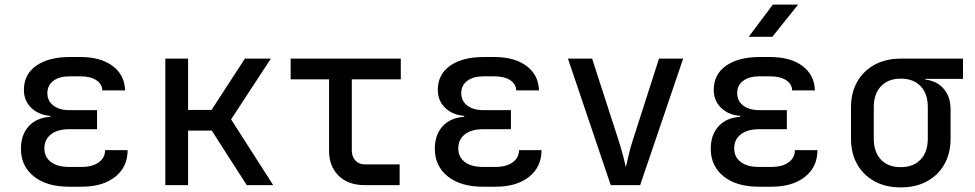

<svg xmlns="http://www.w3.org/2000/svg" viewBox="-20 -805 4240 835"><path d="M335 7H280Q183 7 127 -38Q71 -83 71 -158Q71 -218 104.5 -255.5Q138 -293 199 -297V-301Q148 -305 116 -336Q84 -367 84 -414Q84 -482 138 -519.5Q192 -557 283 -557H330Q418 -557 470 -518Q522 -479 524 -412H425Q424 -440 398.5 -456.5Q373 -473 330 -473H283Q238 -473 212 -453.5Q186 -434 186 -400Q186 -366 212 -346Q238 -326 283 -326H402V-243H280Q230 -243 201.5 -220.5Q173 -198 173 -160Q173 -122 201.5 -100.5Q230 -79 280 -79H335Q382 -79 409.5 -99Q437 -119 437 -152H535Q535 -79 481 -36Q427 7 335 7Z M699 0V-550H798V-327H900L1045 -550H1158L985 -286L1168 0H1053L901 -237H798V0Z M1565 0Q1494 0 1452.5 -41Q1411 -82 1411 -150V-460H1244V-550H1723V-460H1510V-151Q1510 -124 1525.5 -107Q1541 -90 1567 -90H1718V0Z M2135 7H2080Q1983 7 1927 -38Q1871 -83 1871 -158Q1871 -218 1904.5 -255.5Q1938 -293 1999 -297V-301Q1948 -305 1916 -336Q1884 -367 1884 -414Q1884 -482 1938 -519.5Q1992 -557 2083 -557H2130Q2218 -557 2270 -518Q2322 -479 2324 -412H2225Q2224 -440 2198.5 -456.5Q2173 -473 2130 -473H2083Q2038 -473 2012 -453.5Q1986 -434 1986 -400Q1986 -366 2012 -346Q2038 -326 2083 -326H2202V-243H2080Q2030 -243 2001.5 -220.5Q1973 -198 1973 -160Q1973 -122 2001.5 -100.5Q2030 -79 2080 -79H2135Q2182 -79 2209.5 -99Q2237 -119 2237 -152H2335Q2335 -79 2281 -36Q2227 7 2135 7Z M2636 0 2450 -550H2555L2672 -189Q2682 -157 2690 -126.5Q2698 -96 2702 -78Q2706 -96 2713 -126.5Q2720 -157 2730 -189L2846 -550H2951L2764 0Z M3335 7H3280Q3183 7 3127 -38Q3071 -83 3071 -158Q3071 -218 3104.5 -255.5Q3138 -293 3199 -297V-301Q3148 -305 3116 -336Q3084 -367 3084 -414Q3084 -482 3138 -519.5Q3192 -557 3283 -557H3330Q3418 -557 3470 -518Q3522 -479 3524 -412H3425Q3424 -440 3398.5 -456.5Q3373 -473 3330 -473H3283Q3238 -473 3212 -453.5Q3186 -434 3186 -400Q3186 -366 3212 -346Q3238 -326 3283 -326H3402V-243H3280Q3230 -243 3201.5 -220.5Q3173 -198 3173 -160Q3173 -122 3201.5 -100.5Q3230 -79 3280 -79H3335Q3382 -79 3409.5 -99Q3437 -119 3437 -152H3535Q3535 -79 3481 -36Q3427 7 3335 7ZM3236 -645 3341 -785H3451L3339 -645Z M3897 10Q3832 10 3783.5 -16.5Q3735 -43 3708 -90.5Q3681 -138 3681 -202V-339Q3681 -402 3708 -449.5Q3735 -497 3783.5 -523.5Q3832 -550 3897 -550H4168V-462H4004V-459Q4055 -453 4084.5 -418.5Q4114 -384 4114 -330V-202Q4114 -138 4087 -90.5Q4060 -43 4011.5 -16.5Q3963 10 3897 10ZM3897 -78Q3952 -78 3983.5 -111Q4015 -144 4015 -202V-339Q4015 -398 3983.5 -430.5Q3952 -463 3897 -463Q3842 -463 3811 -429.5Q3780 -396 3780 -339V-202Q3780 -144 3811 -111Q3842 -78 3897 -78Z"/></svg>

Font: JetBrains Mono NL Medium
Style: Regular
Weight: 500
Monospace: yes
Designer: Philipp Nurullin, Konstantin Bulenkov
Foundry: JetBrains
Version: Version 2.305; ttfautohint (v1.8.4.7-5d5b)